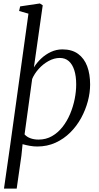

<svg xmlns="http://www.w3.org/2000/svg" viewBox="-20 -837 574 1110"><path d="M3 253.5 39.5 -1.5 144.5 -758 90.5 -773.5 96.5 -800 210.5 -817 227 -806.5 176 -447.5Q193 -475 218.2 -498.8Q243.5 -522.5 274.8 -537Q306 -551.5 341 -551.5Q396 -551.5 431.5 -525.5Q467 -499.5 484 -454Q501 -408.5 501 -348.5Q501 -301.5 487.8 -251.5Q474.5 -201.5 449 -154.8Q423.5 -108 386.2 -71Q349 -34 301 -12Q253 10 195 10Q174 10 152 6Q130 2 110.5 -3.5L104 61L76.5 253.5ZM202.5 -30Q246 -30 280.8 -50Q315.5 -70 341.8 -103.5Q368 -137 385.5 -178.8Q403 -220.5 411.8 -264.8Q420.5 -309 420.5 -349Q420.5 -397 409.5 -431.2Q398.5 -465.5 377.5 -483.8Q356.5 -502 326 -502Q293 -502 260.8 -484.2Q228.5 -466.5 203.5 -438.5Q178.5 -410.5 166 -380.5L122 -60Q135.5 -45 156.5 -37.5Q177.5 -30 202.5 -30Z"/></svg>

Font: Merriweather 60pt Light
Style: Italic
Weight: 300
Italic angle: -7.8°
Version: Version 2.101